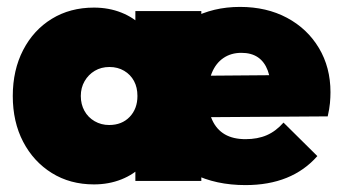

<svg xmlns="http://www.w3.org/2000/svg" viewBox="-20 -524 989 556"><path d="M691 12Q605 12 540 -20.5Q475 -53 438.5 -111.5Q402 -170 402 -246Q402 -321 437.5 -379Q473 -437 535 -470.5Q597 -504 675 -504Q752 -504 811 -472.5Q870 -441 903.5 -385Q937 -329 937 -257Q937 -242 935.5 -225.5Q934 -209 929 -187L485 -184V-304L856 -307L765 -254Q765 -294 755.5 -319.5Q746 -345 727 -358Q708 -371 679 -371Q649 -371 627 -356Q605 -341 593.5 -313Q582 -285 582 -245Q582 -204 594.5 -176.5Q607 -149 631 -135Q655 -121 691 -121Q726 -121 752.5 -132.5Q779 -144 801 -169L899 -72Q862 -30 810 -9Q758 12 691 12ZM252 10Q183 10 130 -23Q77 -56 47 -113.5Q17 -171 17 -246Q17 -321 47 -379Q77 -437 130 -469.5Q183 -502 252 -502Q295 -502 331.5 -487.5Q368 -473 392.5 -447Q417 -421 424 -387V-105Q417 -71 392.5 -45Q368 -19 331.5 -4.5Q295 10 252 10ZM296 -162Q333 -162 355.5 -185.5Q378 -209 378 -246Q378 -271 368 -289.5Q358 -308 339.5 -319Q321 -330 297 -330Q273 -330 254.5 -319Q236 -308 225 -289Q214 -270 214 -246Q214 -222 224.5 -203Q235 -184 254 -173Q273 -162 296 -162ZM372 0V-132L399 -252L372 -371V-492H563V0Z"/></svg>

Font: Outfit Thin Black
Style: Regular
Weight: 900
Version: Version 1.100;gftools[0.9.27]